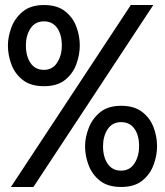

<svg xmlns="http://www.w3.org/2000/svg" viewBox="-20 -732 656 764"><path d="M23.5 12 500.5 -712H590L113 12ZM155 -389Q102.5 -389 71 -413.5Q39.5 -438 25.5 -475.2Q11.5 -512.5 11.5 -551Q11.5 -586 25.5 -623.2Q39.5 -660.5 71 -686.2Q102.5 -712 155 -712Q207 -712 238.2 -687.8Q269.5 -663.5 283.5 -626.5Q297.5 -589.5 297.5 -551Q297.5 -515 284 -477.2Q270.5 -439.5 239.2 -414.2Q208 -389 155 -389ZM155 -454Q189 -454 207.5 -482.8Q226 -511.5 226 -551Q226 -595 207.2 -621Q188.5 -647 155 -647Q120 -647 101.5 -619Q83 -591 83 -551Q83 -508.5 101.5 -481.2Q120 -454 155 -454ZM462 12Q409.5 12 378.2 -12.5Q347 -37 332.8 -74.2Q318.5 -111.5 318.5 -150Q318.5 -185 332.8 -222.2Q347 -259.5 378.2 -285.2Q409.5 -311 462 -311Q514 -311 545.5 -286.8Q577 -262.5 591 -225.5Q605 -188.5 605 -150Q605 -114 591.2 -76.2Q577.5 -38.5 546.2 -13.2Q515 12 462 12ZM462 -53Q496.5 -53 515 -81.8Q533.5 -110.5 533.5 -150Q533.5 -194 514.8 -220Q496 -246 462 -246Q427 -246 408.5 -218Q390 -190 390 -150Q390 -107.5 408.5 -80.2Q427 -53 462 -53Z"/></svg>

Font: Overpass Mono Light SemiBold
Style: Regular
Weight: 600
Monospace: yes
Version: Version 4.000